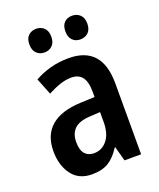

<svg xmlns="http://www.w3.org/2000/svg" viewBox="-139 -825 765 922"><g transform="rotate(-20 243.5 -364.5)"><path d="M255 -553Q425 -553 425 -363V0H340L320 -74H317Q290 -31 257 -10.5Q224 10 172 10Q104 10 69 -38Q34 -86 34 -157Q34 -240 85.5 -284Q137 -328 236 -332L309 -335V-361Q309 -413 290.5 -437Q272 -461 235 -461Q207 -461 177 -451Q147 -441 114 -423L80 -508Q117 -529 161 -541Q205 -553 255 -553ZM260 -255Q203 -253 177.5 -229Q152 -205 152 -161Q152 -120 169 -101Q186 -82 215 -82Q256 -82 282.5 -115Q309 -148 309 -208V-258ZM101 -679Q101 -709 117 -724Q133 -739 157 -739Q181 -739 197 -723.5Q213 -708 213 -679Q213 -649 197 -633.5Q181 -618 157 -618Q133 -618 117 -633.5Q101 -649 101 -679ZM285 -679Q285 -709 300.5 -724Q316 -739 340 -739Q365 -739 381 -723.5Q397 -708 397 -679Q397 -649 381 -633.5Q365 -618 340 -618Q316 -618 300.5 -633.5Q285 -649 285 -679Z"/></g></svg>

Font: Noto Sans Georgian Condensed SemiBold
Style: Regular
Weight: 600
Width: 3
Designer: Monotype Design Team, Akaki Razmadze
Foundry: Google LLC
Version: Version 2.005; ttfautohint (v1.8.4.7-5d5b)